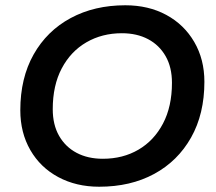

<svg xmlns="http://www.w3.org/2000/svg" viewBox="-20 -698 820 728"><path d="M356 10Q269 10 201 -26.5Q133 -63 95 -129Q57 -195 57 -280Q57 -402 107.5 -491.5Q158 -581 248 -629.5Q338 -678 455 -678Q543 -678 610.5 -641.5Q678 -605 716.5 -539Q755 -473 755 -388Q755 -266 704.5 -176.5Q654 -87 564.5 -38.5Q475 10 356 10ZM370 -96Q446 -96 505 -130.5Q564 -165 598 -229.5Q632 -294 632 -384Q632 -443 608 -485Q584 -527 541.5 -549.5Q499 -572 442 -572Q367 -572 307.5 -537.5Q248 -503 214 -438.5Q180 -374 180 -284Q180 -225 204 -183Q228 -141 270.5 -118.5Q313 -96 370 -96Z"/></svg>

Font: Gantari SemiBold
Style: Italic
Weight: 600
Italic angle: -10°
Designer: Anugrah Pasau
Foundry: Lafontype
Version: Version 1.000